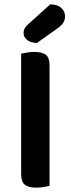

<svg xmlns="http://www.w3.org/2000/svg" viewBox="-20 -853 324 880"><path d="M147 7Q109 7 93 -7Q77 -21 77 -54V-607Q86 -609 103 -612Q120 -615 137 -615Q173 -615 190 -602Q207 -589 207 -554V-1Q198 1 181.5 4Q165 7 147 7ZM210 -833Q242 -833 260 -817.5Q278 -802 278 -779Q278 -762 270.5 -749.5Q263 -737 242 -722L149 -656Q120 -657 104 -670Q88 -683 88 -701Q88 -712 92 -721Q96 -730 107 -740Z"/></svg>

Font: Baloo Chettan 2 SemiBold
Style: Regular
Weight: 600
Designer: Maithili Shingre, Unnati Kotecha and Ek Type
Foundry: Ek Type
Version: Version 1.640;hotconv 1.0.111;makeotfexe 2.5.65597; ttfautoh